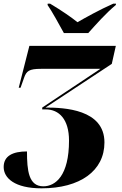

<svg xmlns="http://www.w3.org/2000/svg" viewBox="-52 -786 662 1046"><path d="M296 -606H429C472 -654 523 -712 579 -759L580 -766H565C492 -734 410 -688 370 -665C339 -690 288 -726 221 -766H208L207 -759C230 -727 275 -644 296 -606ZM174 240C384 240 517 145 517 -10C517 -191 297 -200 196 -200L557 -438L579 -536H108L50 -308H60L79 -362C92 -399 106 -411 171 -411H495L178 -200V-190H197C270 -190 324 -136 324 -20C324 170 251 229 184 229C104 229 95 143 95 39C18 39 -32 63 -32 124C-32 184 28 240 174 240Z"/></svg>

Font: Noto Serif Display Black
Style: Italic
Weight: 900
Italic angle: -12°
Designer: Monotype Design Team
Foundry: Monotype Imaging Inc.
Version: Version 2.009